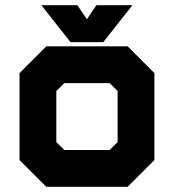

<svg xmlns="http://www.w3.org/2000/svg" viewBox="-20 -718 668 738"><path d="M158 0 55 -103V-437L158 -540H470.5L573.5 -437V-103L470.5 0ZM198 -71H436.5L502 -141V-403L436.5 -470H194L127.5 -403V-141ZM198 -71 127.5 -141V-403L194 -470H436.5L502 -403V-141L436.5 -71ZM227 -141.5H401.5L432 -172V-368L401.5 -398.5H227L196.5 -368V-172ZM251 -556 139 -698H277.5L314 -644L350.5 -698H489L377 -556ZM284.5 -595H341.5L384 -653L341.5 -595H284.5L242 -653Z"/></svg>

Font: Tourney Thin Black
Style: Regular
Weight: 900
Version: Version 1.015